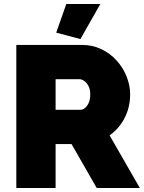

<svg xmlns="http://www.w3.org/2000/svg" viewBox="-20 -933 715 953"><path d="M61 0V-710H387Q439 -710 483 -689Q527 -668 559 -632.5Q591 -597 608.5 -553Q626 -509 626 -464Q626 -423 614 -385Q602 -347 579 -315.5Q556 -284 524 -261L674 0H460L335 -218H256V0ZM256 -388H379Q391 -388 402 -397Q413 -406 420.5 -423Q428 -440 428 -464Q428 -489 419.5 -505.5Q411 -522 398.5 -531Q386 -540 374 -540H256ZM379 -739 259 -771 309 -913H478Z"/></svg>

Font: Raleway Thin Black
Style: Regular
Weight: 900
Version: Version 4.026